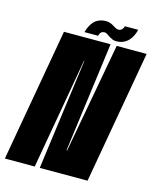

<svg xmlns="http://www.w3.org/2000/svg" viewBox="-158 -860 770 941"><g transform="rotate(15 227.0 -389.5)"><path d="M-42.5 0H109L208 -562.5H210L134.5 0H377L496 -675H344L242 -117.5H239L313 -675H76.5ZM334.5 -696.5Q356.5 -696.5 372.5 -704.2Q388.5 -712 399 -724Q409.5 -736 416 -750.5Q422.5 -765 425.5 -778.5H358Q357 -774 353.5 -767.8Q350 -761.5 344.2 -757.8Q338.5 -754 331 -754Q325 -754 317.8 -757.5Q310.5 -761 302.5 -766.2Q294.5 -771.5 284.8 -775.2Q275 -779 263.5 -779Q243 -779 226.8 -772Q210.5 -765 200.5 -753Q190.5 -741 184 -727.2Q177.5 -713.5 174 -699.5H243Q244.5 -704 247 -710.2Q249.5 -716.5 255.2 -720.2Q261 -724 270.5 -724Q276.5 -724 282.8 -719.8Q289 -715.5 297.2 -710.2Q305.5 -705 314.2 -700.8Q323 -696.5 334.5 -696.5Z"/></g></svg>

Font: Anybody UltraCondensed ExtraBold
Style: Italic
Weight: 800
Width: 1
Italic angle: -10°
Version: Version 1.113;gftools[0.9.25]